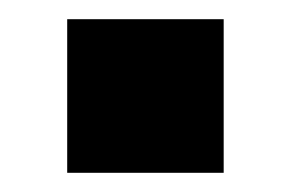

<svg xmlns="http://www.w3.org/2000/svg" viewBox="-20 -376 303 200"><path d="M50 -196V-356H213V-196Z"/></svg>

Font: Mulish ExtraBold
Style: Regular
Weight: 800
Designer: Vernon Adams
Foundry: Vernon Adams
Version: Version 3.603; ttfautohint (v1.8.3)